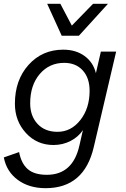

<svg xmlns="http://www.w3.org/2000/svg" viewBox="-26 -770 659 1005"><path d="M387 -583H297L221 -750H290L350 -636L461 -750H539ZM502 -500H582L465 -1Q415 215 213 215Q126 215 67 171.5Q8 128 -6 54L74 26Q85 85 119 115Q153 145 219 145Q356 145 390 -10L408 -89Q384 -53 343 -32Q302 -11 254 -11Q167 -11 109.5 -74Q52 -137 52 -227Q52 -351 123.5 -430.5Q195 -510 305 -510Q371 -510 416.5 -477Q462 -444 476 -387ZM275 -80Q346 -80 394.5 -141.5Q443 -203 443 -295Q443 -362 407 -401.5Q371 -441 310 -441Q232 -441 182 -382.5Q132 -324 132 -229Q132 -163 170.5 -121.5Q209 -80 275 -80Z"/></svg>

Font: Elaine Sans
Style: Italic
Weight: 400
Italic angle: -13°
Designer: Wei Huang
Foundry: Wei Huang
Version: Version 2.001;December 24, 2019;FontCreator 12.0.0.2547 64-b